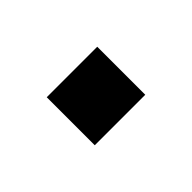

<svg xmlns="http://www.w3.org/2000/svg" viewBox="-33 -437 328 328"><g transform="rotate(45 131.0 -273.0)"><path d="M73 -334H189V-212H73Z"/></g></svg>

Font: Sora-SIA
Style: Regular
Weight: 400
Designer: Jonathan Barnbrook, Julián Moncada
Foundry: Barnbrook Fonts
Version: Version 2.000